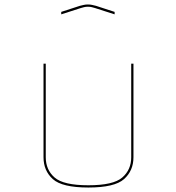

<svg xmlns="http://www.w3.org/2000/svg" viewBox="-20 -914 786 856"><path d="M174 -630H184V-213Q184 -157 223.5 -122.5Q263 -88 374 -88Q485 -88 525 -122.5Q565 -157 565 -213V-630H575V-213Q575 -153 533 -115.5Q491 -78 374 -78Q257 -78 215.5 -115.5Q174 -153 174 -213ZM491 -850 404 -878Q397 -880 389.5 -882Q382 -884 372 -884Q362 -884 354.5 -882Q347 -880 340 -878L253 -850V-861L336 -888Q345 -890 353 -892Q361 -894 372 -894Q383 -894 391 -892Q399 -890 408 -888L491 -861Z"/></svg>

Font: Bungee Hairline
Style: Regular
Weight: 400
Designer: David Jonathan Ross
Foundry: David Jonathan Ross
Version: Version 1.000;PS 1.0;hotconv 1.0.72;makeotf.lib2.5.5900